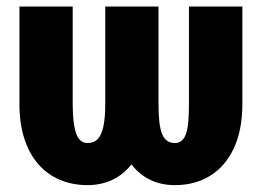

<svg xmlns="http://www.w3.org/2000/svg" viewBox="-20 -548 773 579"><path d="M297.4 -528.3H427.7V-235.4Q427.7 -175.3 414.3 -129.6Q400.9 -84 376.7 -52.7Q352.5 -21.5 318.6 -5.6Q284.7 10.3 244.1 10.3Q198.7 10.3 160.9 -5.6Q123 -21.5 95.7 -52.7Q68.4 -84 53.5 -129.6Q38.6 -175.3 38.6 -235.4V-528.3H199.2V-235.4Q199.2 -204.1 201.9 -181.6Q204.6 -159.2 210 -144.8Q215.3 -130.4 223.9 -123.5Q232.4 -116.7 244.1 -116.7Q263.7 -116.7 275.1 -129.2Q286.6 -141.6 292 -167.7Q297.4 -193.8 297.4 -235.4ZM549.8 -528.3H710.9V-235.4Q710.9 -155.8 685.1 -100.8Q659.2 -45.9 613.5 -17.8Q567.9 10.3 507.3 10.3Q466.3 10.3 433.1 -5.6Q399.9 -21.5 376.2 -52.7Q352.5 -84 340.1 -129.6Q327.6 -175.3 327.6 -235.4V-528.3H458V-235.4Q458 -204.1 460.4 -181.6Q462.9 -159.2 468.5 -144.8Q474.1 -130.4 483.9 -123.5Q493.7 -116.7 507.3 -116.7Q519.5 -116.7 527.8 -123.5Q536.1 -130.4 541 -144.8Q545.9 -159.2 547.9 -181.6Q549.8 -204.1 549.8 -235.4Z"/></svg>

Font: Roboto Condensed Black
Style: Regular
Weight: 900
Designer: Christian Robertson
Foundry: Google
Version: Version 3.008; 2023